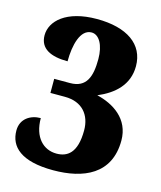

<svg xmlns="http://www.w3.org/2000/svg" viewBox="-110 -805 752 895"><g transform="rotate(15 265.5 -357.0)"><path d="M231 10C377 10 503 -43 503 -206C503 -311 420 -362 340 -381C418 -414 479 -468 479 -558C479 -664 392 -724 247 -724C99 -724 30 -656 30 -588C30 -523 84 -498 165 -498C165 -577 185 -657 239 -657C275 -657 301 -613 301 -545C301 -461 282 -403 202 -403H126V-335H196C281 -335 323 -280 323 -207C323 -96 277 -69 226 -69C163 -69 113 -117 113 -210C64 -210 18 -182 18 -125C18 -47 76 10 231 10Z"/></g></svg>

Font: Noto Serif Devanagari SemiCondensed Black
Style: Regular
Weight: 900
Width: 4
Designer: Universal Thirst, Indian Type Foundry and the Monotype Design Team
Foundry: Monotype Imaging Inc.
Version: Version 2.004